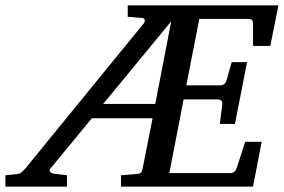

<svg xmlns="http://www.w3.org/2000/svg" viewBox="-73 -691 1051 711"><path d="M958 -671 928 -521H864V-602Q864 -613 860 -617Q856 -621 845 -621H665L617 -375H742Q761 -375 766 -394L785 -461H842L797 -232H741L750 -303Q753 -323 731 -323H607L554 -50H780Q797 -50 804 -70L835 -166H896L864 0H375V-42L436 -47Q452 -48 455 -66L492 -253H267L113 -66Q108 -60 113.5 -54Q119 -48 132 -47L175 -42V0H-53V-42L-5 -47Q4 -48 20 -66L459 -604Q464 -610 463 -616.5Q462 -623 456 -624L400 -629V-671ZM561 -612 309 -306H502Z"/></svg>

Font: Veleka
Style: Italic
Weight: 400
Italic angle: -12°
Designer: Stefan Peev, Context Ltd, 2016; SIL International, 1997-2014.
Foundry: Stefan Peev, Context Ltd, 2016
Version: Version 1.000